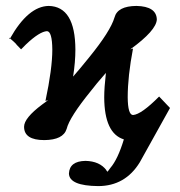

<svg xmlns="http://www.w3.org/2000/svg" viewBox="-20 -465 612 654"><path d="M158.2 -295.9Q157.7 -357.9 140.1 -358.9Q114.7 -357.4 68.8 -314L51.8 -296.9L35.2 -314H36.1Q24.9 -325.2 20 -329.1L14.2 -334Q14.2 -333 13.2 -333L12.2 -332L11.2 -336.9L14.2 -334Q76.2 -443.8 146 -444.8Q236.3 -442.9 236.8 -295.9Q236.8 -253.9 229 -204.1Q248.5 -226.1 283.2 -269Q356.4 -358.9 370.1 -405.8Q380.4 -444.3 444.8 -444.8Q512.7 -443.4 514.2 -398.9Q512.7 -361.3 423.8 -296.9L433.1 -299.8Q415 -205.1 415 -133.8Q415.5 -73.7 433.1 -73.2Q461.4 -75.2 522 -136.2L559.1 -97.2L456.1 87.9Q406.7 168.5 314.9 168.9Q215.8 168 214.8 126Q216.8 84 271 83Q319.8 84 342.8 115.2H341.8Q342.8 116.2 344.7 118.2L346.2 120.1Q350.6 114.3 356 106.9Q381.3 77.6 401.9 9.8Q335.4 -10.7 335 -133.8Q335 -166.5 340.8 -216.8Q305.7 -176.8 290 -155.8Q216.8 -65.9 207 -25.9Q195.3 11.7 130.9 12.2Q62 12.2 62 -33.2Q62 -63 123.5 -108.9Q133.3 -116.2 144 -124L134.8 -121.1Q158.2 -231 158.2 -295.9Z"/></svg>

Font: Linux Libertine O
Style: Bold
Weight: 700
Designer: Philipp H. Poll
Foundry: Philipp H. Poll
Version: Version 5.0.0